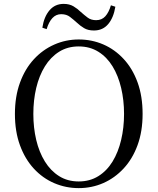

<svg xmlns="http://www.w3.org/2000/svg" viewBox="-20 -947 807 983"><path d="M196.8 -805.2Q205.4 -861.4 233.5 -894.3Q261.6 -927.1 305.8 -927.1Q335.2 -927.1 356 -914.8Q376.8 -902.4 393.2 -886.2Q411.4 -869.9 428.9 -856.8Q446.3 -843.7 472.1 -843.7Q501.1 -843.7 519.1 -863.5Q537.1 -883.4 547.9 -919.9L570.6 -912.5Q561.4 -856.1 533.8 -823.5Q506.2 -790.9 460.9 -790.9Q430.6 -790.9 410.6 -802.9Q390.6 -814.9 374.4 -830.3Q356.4 -846.6 338.3 -860.5Q320.3 -874.4 293.4 -874.4Q266.8 -874.4 248.3 -854.5Q229.8 -834.5 218.8 -797.8ZM383 16.1Q316.9 16.1 257.7 -9.3Q198.4 -34.7 153.2 -83.8Q107.9 -132.9 82.2 -203.3Q56.4 -273.6 56.4 -363.7Q56.4 -452.8 82.2 -523.6Q107.9 -594.3 153.2 -643.4Q198.4 -692.5 257.7 -718.7Q316.9 -744.9 383 -744.9Q450 -744.9 508.8 -719.5Q567.6 -694.1 613.1 -645Q658.7 -595.9 684.4 -525.1Q710.1 -454.4 710.1 -363.7Q710.1 -274.6 684.4 -204.2Q658.7 -133.7 613.1 -84.6Q567.6 -35.5 508.8 -9.7Q450 16.1 383 16.1ZM383 -18Q440.1 -18 483.7 -45.3Q527.4 -72.6 556.4 -120.2Q585.4 -167.8 600.2 -230.4Q615.1 -293.1 615.1 -363.7Q615.1 -434.4 600.2 -496.9Q585.4 -559.5 556.4 -607.1Q527.4 -654.7 483.7 -682Q440.1 -709.3 383 -709.3Q325.9 -709.3 282.6 -682Q239.2 -654.7 209.8 -607.1Q180.4 -559.5 165.5 -496.9Q150.7 -434.4 150.7 -363.7Q150.7 -293.1 165.5 -230.4Q180.4 -167.8 209.8 -120.2Q239.2 -72.6 282.6 -45.3Q325.9 -18 383 -18Z"/></svg>

Font: Noto Serif SC ExtraLight
Style: Regular
Weight: 200
Designer: Ryoko NISHIZUKA 西塚涼子 (kana & ideographs); Frank Grießhammer (Latin, Greek & Cyrillic); Wenlong ZHANG 张文龙 (bopomofo); San
Foundry: Adobe
Version: Version 2.002-H1;hotconv 1.1.0;makeotfexe 2.6.0